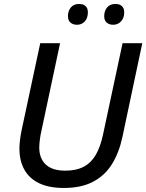

<svg xmlns="http://www.w3.org/2000/svg" viewBox="-20 -930 731 960"><path d="M298.8 9.8Q225.1 9.8 176 -13.7Q127 -37.1 102.1 -81.3Q77.1 -125.5 77.1 -188.5Q77.1 -205.1 79.8 -228Q82.5 -251 87.4 -275.9L181.2 -713.9H280.3L186.5 -272.9Q181.6 -252 179 -229.7Q176.3 -207.5 176.3 -192.4Q176.3 -137.7 209 -107.2Q241.7 -76.7 306.2 -76.7Q361.8 -76.7 399.2 -96.7Q436.5 -116.7 459.2 -156.2Q481.9 -195.8 494.6 -254.9L592.8 -713.9H691.4L592.3 -246.1Q575.7 -167.5 540.3 -110.1Q504.9 -52.7 445.8 -21.5Q386.7 9.8 298.8 9.8ZM545.9 -806.2Q526.4 -806.2 513.7 -816.9Q501 -827.6 501 -849.1Q501 -875 515.4 -892.6Q529.8 -910.2 557.6 -910.2Q578.1 -910.2 589.6 -899.4Q601.1 -888.7 601.1 -868.7Q601.1 -839.8 585.2 -823Q569.3 -806.2 545.9 -806.2ZM365.2 -806.2Q345.2 -806.2 332.5 -816.9Q319.8 -827.6 319.8 -849.1Q319.8 -875 334.2 -892.6Q348.6 -910.2 375.5 -910.2Q389.6 -910.2 399.4 -905.3Q409.2 -900.4 414.3 -891.1Q419.4 -881.8 419.4 -868.7Q419.4 -839.8 404.1 -823Q388.7 -806.2 365.2 -806.2Z"/></svg>

Font: Open Sans Medium
Style: Italic
Weight: 500
Italic angle: -12°
Designer: Monotype Design Team
Foundry: Monotype Imaging Inc.
Version: Version 3.000